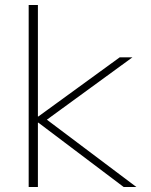

<svg xmlns="http://www.w3.org/2000/svg" viewBox="-20 -750 604 770"><path d="M95 0V-730H132V-283H134L460 -520H511L168 -270L527 0H476L134 -258H132V0Z"/></svg>

Font: M PLUS 1 ExtraLight
Style: Regular
Weight: 250
Version: Version 1.001